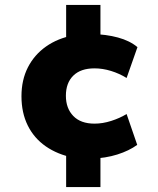

<svg xmlns="http://www.w3.org/2000/svg" viewBox="-20 -643 640 778"><path d="M248 115V-46L278 -4Q213 -17 165.5 -50Q118 -83 92.5 -134.5Q67 -186 67 -253Q67 -319 93 -370Q119 -421 166.5 -454.5Q214 -488 278 -500L248 -458V-623H387V-470L353 -505Q410 -504 458 -491Q506 -478 537 -452L493 -327Q464 -345 430 -355.5Q396 -366 363 -366Q307 -366 277 -336.5Q247 -307 247 -255Q247 -204 277 -173Q307 -142 363 -142Q396 -142 430.5 -153Q465 -164 493 -181L536 -56Q503 -32 455.5 -17Q408 -2 350 0L387 -36V115Z"/></svg>

Font: Nunito Sans 10pt Black
Style: Regular
Weight: 900
Designer: Vernon Adams
Foundry: Vernon Adams
Version: Version 3.101;gftools[0.9.27]